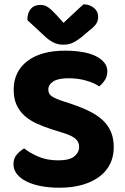

<svg xmlns="http://www.w3.org/2000/svg" viewBox="-20 -861 586 898"><path d="M252 -111Q305 -111 327.5 -129.5Q350 -148 350 -174Q350 -198 332.5 -212.5Q315 -227 280 -238L229 -254Q187 -267 153 -282.5Q119 -298 95 -319.5Q71 -341 57.5 -370.5Q44 -400 44 -442Q44 -526 107.5 -575Q171 -624 284 -624Q327 -624 363.5 -618Q400 -612 426 -599.5Q452 -587 467 -569Q482 -551 482 -527Q482 -504 470.5 -486.5Q459 -469 444 -457Q421 -473 383 -484Q345 -495 300 -495Q252 -495 229 -480Q206 -465 206 -442Q206 -422 221 -411.5Q236 -401 268 -390L322 -372Q369 -356 404.5 -337.5Q440 -319 464 -295.5Q488 -272 500 -241.5Q512 -211 512 -172Q512 -130 495.5 -95.5Q479 -61 446.5 -36Q414 -11 366.5 3Q319 17 257 17Q211 17 172 9.5Q133 2 104.5 -12Q76 -26 59.5 -46.5Q43 -67 43 -93Q43 -120 58.5 -138Q74 -156 93 -167Q120 -145 160.5 -128Q201 -111 252 -111ZM277 -754Q300 -775 324 -798Q348 -821 371 -841Q400 -840 419.5 -824Q439 -808 439 -783Q439 -763 429.5 -749Q420 -735 395 -716L361 -687Q335 -667 317 -659.5Q299 -652 277 -652Q250 -652 229.5 -662.5Q209 -673 191 -690L108 -767Q108 -801 124 -819.5Q140 -838 169 -838Q188 -838 203.5 -828Q219 -818 245 -790Z"/></svg>

Font: Baloo Paaji 2
Style: Bold
Weight: 700
Designer: Shuchita Grover, Noopur Datye and Ek Type
Foundry: Ek Type
Version: Version 1.640;hotconv 1.0.111;makeotfexe 2.5.65597; ttfautoh